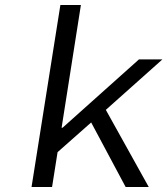

<svg xmlns="http://www.w3.org/2000/svg" viewBox="-20 -747 669 767"><path d="M106 0 221.2 -727.1H303.2L226.1 -236.8H230L535.2 -509.8H628.9L402.8 -308.1L574.2 0H481.9L344.2 -257.8L210 -139.2L188 0Z"/></svg>

Font: Office Code Pro D Italic
Style: Regular
Weight: 400
Italic angle: -9°
Designer: Nathan Rutzky & Paul D. Hunt
Foundry: Adobe Systems Incorporated
Version: Version 1.004;PS 001.004;hotconv 1.0.70;makeotf.lib2.5.58329